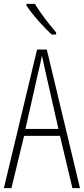

<svg xmlns="http://www.w3.org/2000/svg" viewBox="-20 -969 432 989"><path d="M160 -949H116V-941C147 -892 207 -828 246 -791H269V-802C232 -846 192 -895 160 -949ZM353 0H392L221 -714H171L0 0H39L104 -269H289ZM215 -596 281 -305H111L177 -597C185 -631 191 -654 196 -683C202 -654 207 -630 215 -596Z"/></svg>

Font: Noto Sans Gurmukhi UI ExtraCondensed ExtraLight
Style: Regular
Weight: 200
Width: 2
Designer: Jelle Bosma - Monotype Design Team
Foundry: Monotype Imaging Inc.
Version: Version 2.004